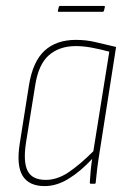

<svg xmlns="http://www.w3.org/2000/svg" viewBox="-20 -622 440 650"><path d="M131 8Q78 8 56.5 -27Q35 -62 47 -137L78 -333Q91 -414 131 -450.5Q171 -487 237 -487Q273 -487 305 -479Q337 -471 373 -463L318 -112Q312 -75 309 -50.5Q306 -26 304 -4Q304 0 301 0H287Q284 0 284 -4Q285 -23 287 -44Q289 -65 292 -84Q253 -42 212.5 -17Q172 8 131 8ZM135 -13Q174 -13 212.5 -39Q251 -65 296 -110L350 -447Q321 -455 291.5 -460.5Q262 -466 237 -466Q181 -466 145.5 -435Q110 -404 99 -332L68 -139Q58 -74 73.5 -43.5Q89 -13 135 -13ZM179 -582Q175 -582 176 -586L179 -598Q180 -602 183 -602H331Q336 -602 335 -598L332 -586Q331 -582 327 -582Z"/></svg>

Font: Sofia Sans Condensed Thin
Style: Italic
Weight: 250
Italic angle: -9°
Version: Version 4.100